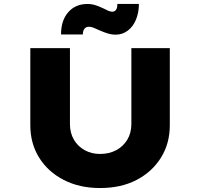

<svg xmlns="http://www.w3.org/2000/svg" viewBox="-20 -943 1012 969"><path d="M485 6Q381 6 301.5 -35Q222 -76 177.5 -147.5Q133 -219 133 -311V-700H333V-317Q333 -272 353 -238Q373 -204 407.5 -185Q442 -166 485 -166Q531 -166 566.5 -185Q602 -204 622.5 -238Q643 -272 643 -317V-700H837V-311Q837 -219 792.5 -147.5Q748 -76 669.5 -35Q591 6 485 6ZM563 -768Q545 -768 526 -773.5Q507 -779 482 -790Q463 -799 451 -803.5Q439 -808 429 -808Q414 -808 406 -797.5Q398 -787 398 -769H288Q288 -840 324.5 -881.5Q361 -923 422 -923Q438 -923 454.5 -919Q471 -915 501 -901Q518 -892 528 -888Q538 -884 547 -884Q560 -884 566.5 -895Q573 -906 572 -923H681Q681 -880 666.5 -844.5Q652 -809 625 -788.5Q598 -768 563 -768Z"/></svg>

Font: Lexend Mega ExtraBold
Style: Regular
Weight: 800
Designer: Bonnie Shaver-Troup, Thomas Jockin
Foundry: Lexend
Version: Version 1.007